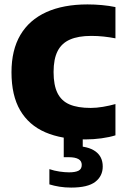

<svg xmlns="http://www.w3.org/2000/svg" viewBox="-20 -623 564 869"><path d="M367.5 8Q260 8 185.2 -24.2Q110.5 -56.5 71.2 -123.8Q32 -191 32 -296Q32 -396.5 72.2 -464.8Q112.5 -533 189.5 -568Q266.5 -603 376 -603Q408.5 -603 441.2 -600Q474 -597 502.5 -591V-449.5Q477 -454.5 449.8 -457.5Q422.5 -460.5 393 -460.5Q334.5 -460.5 296.8 -444Q259 -427.5 240.8 -391.8Q222.5 -356 222.5 -297Q222.5 -237.5 240.2 -201.8Q258 -166 295 -150.2Q332 -134.5 390.5 -134.5Q416.5 -134.5 446 -139.5Q475.5 -144.5 502.5 -152V-10.5Q476 -2 439.5 3Q403 8 367.5 8ZM302 226Q274 226 249.2 222Q224.5 218 203.5 211.5V142.5Q225.5 150 249.5 153.5Q273.5 157 292.5 157Q321 157 335.5 149.5Q350 142 350 123.5Q350 105.5 335 97Q320 88.5 291.5 88.5H268.5V-10H354.5V62.5L314.5 38Q378.5 38 411.8 62Q445 86 445 130.5Q445 174 411.2 200Q377.5 226 302 226Z"/></svg>

Font: Encode Sans SC SemiCondensed ExtraBold
Style: Regular
Weight: 800
Width: 4
Designer: Multiple Designers
Foundry: Impallari Type
Version: Version 3.002